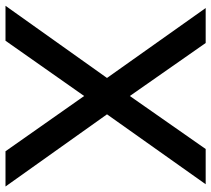

<svg xmlns="http://www.w3.org/2000/svg" viewBox="-54 -696 750 681"><g transform="rotate(-90 320.5 -355.0)"><path d="M125 -710 321 -431 517 -710H641L385 -350L633 0H509L321 -269L133 0H8L256 -350L0 -710Z"/></g></svg>

Font: Raleway SemiBold
Style: Regular
Weight: 600
Designer: Matt McInerney, Pablo Impallari, Rodrigo Fuenzalida
Foundry: Matt McInerney, Pablo Impallari, Rodrigo Fuenzalida
Version: Version 4.026